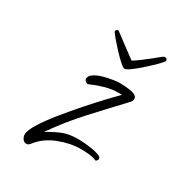

<svg xmlns="http://www.w3.org/2000/svg" viewBox="-124 -559 578 631"><g transform="rotate(30 165.0 -243.5)"><path d="M321 -481Q327 -481 329 -476Q331 -471 327 -467Q320 -458 305.5 -444Q291 -430 274.5 -415.5Q258 -401 244 -391Q230 -381 224 -381Q219 -381 206 -392.5Q193 -404 178.5 -419.5Q164 -435 152.5 -448.5Q141 -462 138 -467Q135 -469 135 -472Q135 -476 139 -479Q143 -482 149 -477Q173 -459 197 -441Q221 -423 231 -416Q240 -421 255 -432Q270 -443 286 -456Q302 -469 313 -478Q318 -481 321 -481ZM68 -6Q59 -6 53.5 -14Q48 -22 48 -30Q48 -46 65.5 -74Q83 -102 110.5 -136Q138 -170 167.5 -203.5Q197 -237 222 -263.5Q247 -290 260 -303H248Q223 -303 199.5 -296.5Q176 -290 161 -283.5Q146 -277 145 -277Q140 -277 135.5 -281Q131 -285 131 -290Q131 -301 144 -309.5Q157 -318 175 -323Q193 -328 209.5 -330.5Q226 -333 234 -333Q241 -333 257.5 -332Q274 -331 288 -326.5Q302 -322 302 -311Q302 -303 294 -295Q243 -241 192.5 -186Q142 -131 99 -69Q129 -87 152 -96Q175 -105 211 -105Q216 -105 230 -104Q244 -103 260.5 -100.5Q277 -98 288.5 -93.5Q300 -89 300 -82Q300 -77 293 -72Q280 -78 263.5 -79.5Q247 -81 233 -81Q193 -81 150.5 -64.5Q108 -48 83 -16Q80 -12 76.5 -9Q73 -6 68 -6Z"/></g></svg>

Font: Licorice
Style: Regular
Weight: 400
Designer: Robert E. Leuschke
Foundry: Robert E. Leuschke
Version: Version 1.010; ttfautohint (v1.8.3)